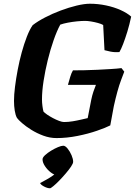

<svg xmlns="http://www.w3.org/2000/svg" viewBox="-20 -740 729 1029"><path d="M283 0Q247 0 212 -13Q177 -26 147.5 -44.5Q118 -63 98 -80.5Q78 -98 71 -108Q63 -122 59 -147Q55 -172 55 -199Q55 -232 60.5 -275.5Q66 -319 75 -366.5Q84 -414 96.5 -459.5Q109 -505 124 -543.5Q139 -582 155 -605Q182 -626 221.5 -646.5Q261 -667 305 -683.5Q349 -700 390.5 -710Q432 -720 462 -720Q505 -720 548 -711Q591 -702 626.5 -686Q662 -670 683 -651Q674 -608 662.5 -570.5Q651 -533 640 -504.5Q629 -476 620 -461Q594 -459 572 -463.5Q550 -468 540 -471L533 -606Q523 -612 504.5 -617Q486 -622 467.5 -625Q449 -628 436 -628Q417 -628 392 -625.5Q367 -623 343.5 -618.5Q320 -614 303 -608Q285 -575 267.5 -525Q250 -475 236 -418Q222 -361 213.5 -306Q205 -251 205 -207Q205 -190 207.5 -171.5Q210 -153 213 -142Q219 -135 233 -125.5Q247 -116 264 -107Q281 -98 297 -92Q313 -86 323 -86Q346 -86 370 -90Q394 -94 415 -99Q436 -104 450 -107L469 -205Q474 -229 480.5 -248.5Q487 -268 494 -285H344Q350 -307 356.5 -328.5Q363 -350 371 -363Q395 -363 429.5 -363.5Q464 -364 502 -366Q540 -368 574 -370Q608 -372 631 -375L646 -356Q640 -340 629.5 -312.5Q619 -285 609 -248.5Q599 -212 590 -171L571 -68Q548 -56 500.5 -39.5Q453 -23 395.5 -11.5Q338 0 283 0ZM248 269Q234 269 216 259.5Q198 250 195 241Q212 232 230 222Q248 212 264 200.5Q280 189 289 177L281 197Q269 197 251.5 183.5Q234 170 221 150.5Q208 131 208 114Q208 104 221.5 91.5Q235 79 254 67.5Q273 56 291 48.5Q309 41 319 41Q330 41 342.5 56.5Q355 72 363.5 92Q372 112 372 127Q372 136 361 152.5Q350 169 332.5 189.5Q315 210 297.5 228Q280 246 266 257.5Q252 269 248 269Z"/></svg>

Font: Texturina Medium 12pt ExtraBold
Style: Italic
Weight: 800
Italic angle: -11°
Version: Version 1.002